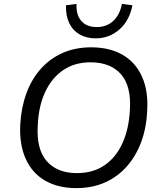

<svg xmlns="http://www.w3.org/2000/svg" viewBox="-20 -957 826 986"><path d="M372 9Q278 9 211.5 -29.5Q145 -68 112 -141.5Q79 -215 84 -317Q89 -405 115.5 -477.5Q142 -550 189 -603Q236 -656 301.5 -685Q367 -714 448 -714Q543 -714 609.5 -675.5Q676 -637 709 -564Q742 -491 736 -388Q732 -300 705 -227.5Q678 -155 631 -102Q584 -49 519 -20Q454 9 372 9ZM375 -68Q458 -68 517 -108.5Q576 -149 609 -222Q642 -295 647 -392Q655 -515 601 -576Q547 -637 445 -637Q363 -637 304 -596.5Q245 -556 211.5 -483.5Q178 -411 174 -314Q166 -191 220 -129.5Q274 -68 375 -68ZM471 -760Q424 -760 388.5 -780.5Q353 -801 335 -839.5Q317 -878 319 -930L373 -937Q370 -881 397.5 -849.5Q425 -818 477 -818Q528 -818 562 -850Q596 -882 606 -937L660 -930Q645 -851 593 -805.5Q541 -760 471 -760Z"/></svg>

Font: Nunito Sans 10pt
Style: Italic
Weight: 400
Italic angle: -9°
Designer: Vernon Adams
Foundry: Vernon Adams
Version: Version 3.101;gftools[0.9.27]